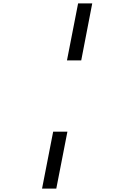

<svg xmlns="http://www.w3.org/2000/svg" viewBox="-20 -1020 707 1123"><path d="M374.3 -250 309.2 83.3H225.9L291 -250ZM519.5 -1000 455.1 -666.7H371.7L436.8 -1000Z"/></svg>

Font: Monoid
Style: Italic
Weight: 400
Width: 4
Italic angle: -11°
Monospace: yes
Version: Version 0.61